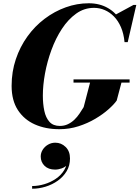

<svg xmlns="http://www.w3.org/2000/svg" viewBox="-20 -780 854 1174"><path d="M343 10Q259 10 193.2 -19.2Q127.5 -48.5 89.2 -107.2Q51 -166 51 -255Q51 -341.5 76.8 -418Q102.5 -494.5 147.8 -557.2Q193 -620 253 -665.2Q313 -710.5 381.8 -735.2Q450.5 -760 523 -760Q589.5 -760 640.5 -730.5Q691.5 -701 720.8 -647.5Q750 -594 752.5 -522.5H741.5Q736.5 -575 719.5 -614Q702.5 -653 677 -679Q651.5 -705 620.2 -718.5Q589 -732 555 -732Q495 -732 445.8 -696.8Q396.5 -661.5 358.5 -603.5Q320.5 -545.5 294.5 -474.5Q268.5 -403.5 255.2 -331Q242 -258.5 242 -195.5Q242 -144.5 251 -102.2Q260 -60 282.5 -35Q305 -10 346 -10Q373 -10 395 -20.5Q417 -31 434.8 -48Q452.5 -65 466.2 -85.5Q480 -106 491.5 -125L532.5 -282H724.5L693.5 -165Q677 -141.5 643.2 -111.5Q609.5 -81.5 562.8 -53.8Q516 -26 460 -8Q404 10 343 10ZM429.5 -275V-294.5H772.5V-275ZM742 -522.5 737.5 -575Q729 -602 715.2 -632.8Q701.5 -663.5 682 -688L796.5 -750H813.5L761 -522.5ZM176.5 374V357.5Q213 357.5 251 346.2Q289 335 321.2 313.2Q353.5 291.5 372.8 259.8Q392 228 391.5 186.5H407Q407 210.5 392.8 226.2Q378.5 242 357.5 249.5Q336.5 257 317 257Q276 257 252.5 234Q229 211 229 177Q229 155 241 135.8Q253 116.5 273.5 104.5Q294 92.5 318 92.5Q354.5 92.5 381.2 118.5Q408 144.5 408 189Q408 232.5 387.5 266.8Q367 301 333.2 325Q299.5 349 258.5 361.5Q217.5 374 176.5 374Z"/></svg>

Font: Bodoni Moda 11pt ExtraBold
Style: Italic
Weight: 800
Italic angle: -13°
Version: Version 2.004